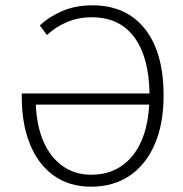

<svg xmlns="http://www.w3.org/2000/svg" viewBox="-20 -691 690 723"><path d="M323 12Q240 12 181.5 -30.5Q123 -73 92.5 -149Q62 -225 62 -325Q62 -329 62 -332.5Q62 -336 62 -339H543Q541 -476 485.5 -551Q430 -626 325 -626Q275 -626 231.5 -607.5Q188 -589 157 -559L130 -595Q163 -627 213.5 -649Q264 -671 327 -671Q455 -671 525.5 -582.5Q596 -494 596 -331Q596 -223 562 -146Q528 -69 467 -28.5Q406 12 323 12ZM323 -33Q419 -33 477 -102Q535 -171 542 -297H115Q118 -216 144.5 -156.5Q171 -97 217 -65Q263 -33 323 -33Z"/></svg>

Font: Assistant Light
Style: Regular
Weight: 300
Designer: Hebrew By Ben Nathan, Latin by Paul Hunt
Version: Version 3.000